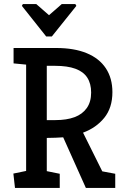

<svg xmlns="http://www.w3.org/2000/svg" viewBox="-20 -928 620 948"><path d="M93 -908H159L222 -853L285 -908H352L357 -899L236 -748H208L88 -899ZM54 0 46 -71 109 -84V-609L47 -615V-691H258Q346 -691 408 -665.5Q470 -640 502.5 -591Q535 -542 535 -473Q535 -396 495 -346.5Q455 -297 390 -273L485 -82L549 -70V0H404L292 -250Q274 -249 255 -248Q236 -247 211 -247V-83L275 -70V0ZM211 -335H254Q309 -335 348 -349.5Q387 -364 408.5 -394.5Q430 -425 430 -471Q430 -515 411 -544.5Q392 -574 352.5 -588.5Q313 -603 252 -603H211Z"/></svg>

Font: Kreon
Style: Regular
Weight: 400
Designer: Julia Petretta
Foundry: Julia Petretta and Eli Heuer
Version: Version 2.002